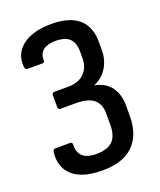

<svg xmlns="http://www.w3.org/2000/svg" viewBox="-131 -584 718 862"><g transform="rotate(-20 228.0 -152.5)"><path d="M209 196Q147 196 105.5 178Q64 160 45 126Q26 92 31 45Q33 30 43 30H116Q126 30 125 45Q124 80 145 98.5Q166 117 210 117Q262 117 287 92.5Q312 68 312 16V-40Q312 -84 285 -106.5Q258 -129 200 -129H125Q121 -129 118 -132Q115 -135 115 -139V-200Q115 -204 118 -207Q121 -210 125 -210H193Q242 -210 269.5 -237Q297 -264 297 -310V-339Q297 -382 276 -402.5Q255 -423 210 -423Q170 -423 150 -407Q130 -391 130 -362Q131 -356 128.5 -352Q126 -348 121 -348H48Q37 -348 36 -364Q31 -426 79.5 -463.5Q128 -501 218 -501Q303 -501 347 -463.5Q391 -426 391 -351V-313Q391 -268 369 -231Q347 -194 306 -177V-176Q358 -165 383 -129.5Q408 -94 408 -43V7Q408 97 358.5 146.5Q309 196 209 196Z"/></g></svg>

Font: Sofia Sans Semi Condensed SemiBold
Style: Regular
Weight: 600
Designer: Botio Nikoltchev, Ani Petrova
Foundry: lettersoup
Version: Version 4.100